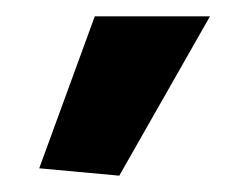

<svg xmlns="http://www.w3.org/2000/svg" viewBox="-20 -825 291 235"><path d="M28 -619 96 -805H237L126 -610Z"/></svg>

Font: Encode Sans Compressed
Style: Bold
Weight: 700
Designer: Pablo Impallari, Andres Torresi
Foundry: Pablo Impallari, Andres Torresi
Version: Version 1.000; ttfautohint (v1.00) -l 8 -r 50 -G 200 -x 14 -